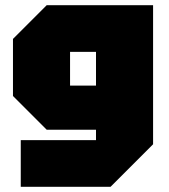

<svg xmlns="http://www.w3.org/2000/svg" viewBox="-20 -580 650 740"><path d="M60 140V-40H350V-80H160L30 -210V-430L160 -560H570V-24L406 140ZM250 -380V-250H350V-380Z"/></svg>

Font: Tektur Black
Style: Regular
Weight: 900
Designer: Adam Jagosz
Foundry: Adam Jagosz
Version: Version 1.005;gftools[0.9.30]